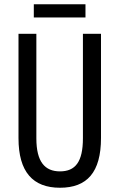

<svg xmlns="http://www.w3.org/2000/svg" viewBox="-20 -873 562 903"><path d="M382 -853H139V-791H382ZM455 -224V-714H370V-223C370 -111 334 -67 262 -67C191 -67 151 -112 151 -222V-714H67V-223C67 -64 135 10 262 10C389 10 455 -62 455 -224Z"/></svg>

Font: Noto Sans Lao Looped ExtraCondensed
Style: Regular
Weight: 400
Width: 2
Designer: Mark Frömberg, Ben Mitchell
Foundry: The Fontpad Ltd
Version: Version 1.002